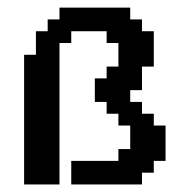

<svg xmlns="http://www.w3.org/2000/svg" viewBox="-20 -489 497 509"><path d="M43.9 0V-343.8H75.2V-406.2H106.4V-437.5H137.7V-468.8H325.2V-437.5H356.4V-406.2H387.7V-312.5H356.4V-250H325.2V-218.8H356.4V-187.5H387.7V-156.2H418.9V-62.5H387.7V-31.2H356.4V0H168.9V-62.5H293.9V-93.8H325.2V-156.2H293.9V-187.5H262.7V-218.8H231.4V-281.2H262.7V-312.5H293.9V-375H262.7V-406.2H168.9V-375H137.7V0Z"/></svg>

Font: Terminal Grotesque
Style: Regular
Weight: 400
Designer: Raphaël Bastide
Foundry: http://raphaelbastide.com
Version: Version 1.0